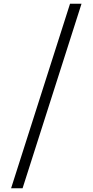

<svg xmlns="http://www.w3.org/2000/svg" viewBox="-20 -825 492 1020"><path d="M39 175 352 -805H413L100 175Z"/></svg>

Font: Onest ExtraLight
Style: Regular
Weight: 250
Designer: Dmitri Voloshin, Andrey Kudryavtsev
Foundry: Dmitri Voloshin, Andrey Kudryavtsev
Version: Version 1.000;gftools[0.9.33]